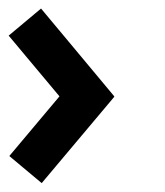

<svg xmlns="http://www.w3.org/2000/svg" viewBox="-20 -464 381 443"><path d="M243.7 -241.7 74.7 -444.3 0 -381.8 117.2 -241.7 1.5 -104 76.2 -41.5 243.7 -240.7 243.2 -241.2Z"/></svg>

Font: Arounder
Style: Regular
Weight: 400
Designer: Maxim Raikov
Foundry: Maxim Raikov
Version: Version 1.00 March 23, 2021, initial release